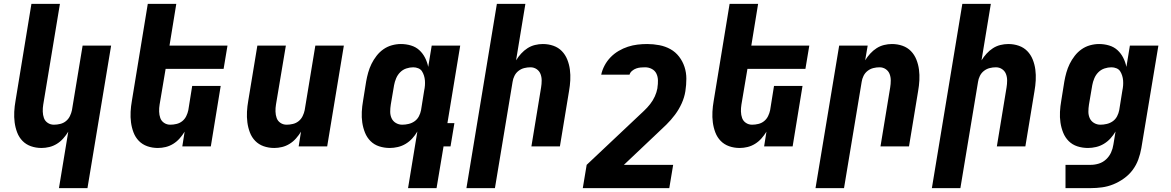

<svg xmlns="http://www.w3.org/2000/svg" viewBox="-20 -755 6040 990"><path d="M284 215 332 -76Q321 -58 306.5 -41.5Q292 -25 273.5 -13.5Q255 -2 234.5 3Q214 8 194 8Q165 8 139.5 -1Q114 -10 96 -28.5Q78 -47 68.5 -72Q59 -97 55.5 -124Q52 -151 53.5 -179Q55 -207 60 -235L142 -735H289L203 -216Q200 -198 200.5 -180Q201 -162 206.5 -146.5Q212 -131 226 -121.5Q240 -112 258 -112Q274 -112 290.5 -116Q307 -120 320 -130.5Q333 -141 340.5 -156.5Q348 -172 351 -187L406 -520H553L431 215Z M794 8Q765 8 739.5 -1Q714 -10 696 -28.5Q678 -47 668.5 -72Q659 -97 655.5 -124Q652 -151 653.5 -179Q655 -207 660 -235L742 -735H889L854 -520H1153L1133 -400H834L803 -216Q800 -198 800.5 -180Q801 -162 806.5 -146.5Q812 -131 826 -121.5Q840 -112 858 -112Q874 -112 890.5 -116Q907 -120 920 -130.5Q933 -141 940.5 -156.5Q948 -172 951 -187L971 -312H1118L1067 0H920L932 -76Q921 -58 906.5 -41.5Q892 -25 873.5 -13.5Q855 -2 834.5 3Q814 8 794 8Z M1394 8Q1365 8 1339.5 -1Q1314 -10 1296 -28.5Q1278 -47 1268.5 -72Q1259 -97 1255.5 -124Q1252 -151 1253.5 -179Q1255 -207 1260 -235L1307 -520H1454L1403 -216Q1400 -198 1400.5 -180Q1401 -162 1406.5 -146.5Q1412 -131 1426 -121.5Q1440 -112 1458 -112Q1474 -112 1490.5 -116Q1507 -120 1520 -130.5Q1533 -141 1540.5 -156.5Q1548 -172 1551 -187L1606 -520H1753L1667 0H1520L1532 -76Q1521 -58 1506.5 -41.5Q1492 -25 1473.5 -13.5Q1455 -2 1434.5 3Q1414 8 1394 8Z M2054 -112Q2070 -112 2087 -116Q2104 -120 2118 -130Q2132 -140 2140 -155.5Q2148 -171 2151 -187L2167 -287Q2170 -301 2171 -314Q2172 -327 2171 -340Q2170 -353 2166 -365.5Q2162 -378 2155.5 -388Q2149 -398 2136.5 -403Q2124 -408 2111 -408Q2093 -408 2075 -402Q2057 -396 2043.5 -382.5Q2030 -369 2022.5 -351Q2015 -333 2012 -316L1995 -216Q1992 -197 1992 -179Q1992 -161 1999 -145.5Q2006 -130 2021 -121Q2036 -112 2054 -112ZM2084 215 2132 -77Q2121 -58 2106 -41.5Q2091 -25 2072 -13.5Q2053 -2 2031.5 3Q2010 8 1990 8Q1961 8 1935 -0.5Q1909 -9 1890.5 -27.5Q1872 -46 1862 -71Q1852 -96 1848 -123Q1844 -150 1845.5 -178.5Q1847 -207 1852 -235L1868 -335Q1872 -358 1878.5 -381Q1885 -404 1895.5 -425.5Q1906 -447 1921.5 -467Q1937 -487 1957 -501Q1977 -515 2000.5 -521.5Q2024 -528 2047 -528Q2074 -528 2099 -520.5Q2124 -513 2142 -496.5Q2160 -480 2171.5 -457.5Q2183 -435 2188 -410L2206 -520H2353L2287 -120H2323L2303 0H2267L2231 215Z M2385 215 2542 -735H2689L2641 -444Q2652 -462 2667 -478.5Q2682 -495 2700 -506.5Q2718 -518 2738.5 -523Q2759 -528 2779 -528Q2808 -528 2833.5 -519Q2859 -510 2877 -491.5Q2895 -473 2905 -448Q2915 -423 2918.5 -396Q2922 -369 2920.5 -341Q2919 -313 2914 -285L2867 0H2720L2770 -304Q2773 -322 2773 -340Q2773 -358 2767 -373.5Q2761 -389 2747 -398.5Q2733 -408 2715 -408Q2699 -408 2683 -404Q2667 -400 2653.5 -389.5Q2640 -379 2632.5 -363.5Q2625 -348 2623 -333L2532 215Z M2985 215 3005 95 3266 -151Q3283 -167 3300.5 -183.5Q3318 -200 3332.5 -218.5Q3347 -237 3356.5 -258Q3366 -279 3370 -301V-304Q3373 -322 3372.5 -341Q3372 -360 3364.5 -375.5Q3357 -391 3341 -399.5Q3325 -408 3306 -408Q3295 -408 3283.5 -407Q3272 -406 3260.5 -402Q3249 -398 3239 -389.5Q3229 -381 3226 -370H3080Q3085 -394 3097.5 -417.5Q3110 -441 3128.5 -460Q3147 -479 3170 -492.5Q3193 -506 3217.5 -514Q3242 -522 3267 -525Q3292 -528 3317 -528Q3349 -528 3380 -522Q3411 -516 3437 -501.5Q3463 -487 3481.5 -463Q3500 -439 3509.5 -410Q3519 -381 3519 -349Q3519 -317 3514 -285Q3509 -253 3495 -222Q3481 -191 3460.5 -163.5Q3440 -136 3415.5 -112Q3391 -88 3365 -64L3197 95H3451L3431 215Z M3794 8Q3765 8 3739.5 -1Q3714 -10 3696 -28.5Q3678 -47 3668.5 -72Q3659 -97 3655.5 -124Q3652 -151 3653.5 -179Q3655 -207 3660 -235L3742 -735H3889L3854 -520H4153L4133 -400H3834L3803 -216Q3800 -198 3800.5 -180Q3801 -162 3806.5 -146.5Q3812 -131 3826 -121.5Q3840 -112 3858 -112Q3874 -112 3890.5 -116Q3907 -120 3920 -130.5Q3933 -141 3940.5 -156.5Q3948 -172 3951 -187L3971 -312H4118L4067 0H3920L3932 -76Q3921 -58 3906.5 -41.5Q3892 -25 3873.5 -13.5Q3855 -2 3834.5 3Q3814 8 3794 8Z M4185 215 4307 -520H4454L4441 -444Q4452 -462 4467 -478.5Q4482 -495 4500 -506.5Q4518 -518 4538.5 -523Q4559 -528 4579 -528Q4608 -528 4633.5 -519Q4659 -510 4677 -491.5Q4695 -473 4705 -448Q4715 -423 4718.5 -396Q4722 -369 4720.5 -341Q4719 -313 4714 -285L4667 0H4520L4570 -304Q4573 -322 4573 -340Q4573 -358 4567 -373.5Q4561 -389 4547 -398.5Q4533 -408 4515 -408Q4499 -408 4483 -404Q4467 -400 4453.5 -389.5Q4440 -379 4432.5 -363.5Q4425 -348 4423 -333L4332 215Z M4785 215 4942 -735H5089L5041 -444Q5052 -462 5067 -478.5Q5082 -495 5100 -506.5Q5118 -518 5138.5 -523Q5159 -528 5179 -528Q5208 -528 5233.5 -519Q5259 -510 5277 -491.5Q5295 -473 5305 -448Q5315 -423 5318.5 -396Q5322 -369 5320.5 -341Q5319 -313 5314 -285L5267 0H5120L5170 -304Q5173 -322 5173 -340Q5173 -358 5167 -373.5Q5161 -389 5147 -398.5Q5133 -408 5115 -408Q5099 -408 5083 -404Q5067 -400 5053.5 -389.5Q5040 -379 5032.5 -363.5Q5025 -348 5023 -333L4932 215Z M5604 215H5474V95H5604Q5625 95 5646 88.5Q5667 82 5683.5 66.5Q5700 51 5709 31Q5718 11 5721 -10L5732 -77Q5721 -58 5706 -41.5Q5691 -25 5672 -13.5Q5653 -2 5631.5 3Q5610 8 5590 8Q5561 8 5535 -0.5Q5509 -9 5490.5 -27.5Q5472 -46 5462 -71Q5452 -96 5448 -123Q5444 -150 5445.5 -178.5Q5447 -207 5452 -235L5468 -335Q5472 -358 5478.5 -381Q5485 -404 5495.5 -425.5Q5506 -447 5521.5 -467Q5537 -487 5557 -501Q5577 -515 5600.5 -521.5Q5624 -528 5647 -528Q5674 -528 5699 -520.5Q5724 -513 5742 -496.5Q5760 -480 5771.5 -457.5Q5783 -435 5788 -410L5806 -520H5953L5865 9Q5860 38 5849.5 67Q5839 96 5820.5 121Q5802 146 5775.5 165Q5749 184 5720.5 195.5Q5692 207 5662.5 211Q5633 215 5604 215ZM5654 -112Q5670 -112 5687 -116Q5704 -120 5718 -130Q5732 -140 5740 -155.5Q5748 -171 5751 -187L5767 -287Q5770 -301 5771 -314Q5772 -327 5771 -340Q5770 -353 5766 -365.5Q5762 -378 5755.5 -388Q5749 -398 5736.5 -403Q5724 -408 5711 -408Q5693 -408 5675 -402Q5657 -396 5643.5 -382.5Q5630 -369 5622.5 -351Q5615 -333 5612 -316L5595 -216Q5592 -197 5592 -179Q5592 -161 5599 -145.5Q5606 -130 5621 -121Q5636 -112 5654 -112Z"/></svg>

Font: Iosevka Heavy Extended Oblique
Style: Regular
Weight: 900
Width: 7
Italic angle: -9°
Monospace: yes
Designer: Belleve Invis
Foundry: Belleve Invis
Version: Version 32.5.0; ttfautohint (v1.8.4)